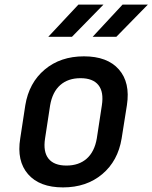

<svg xmlns="http://www.w3.org/2000/svg" viewBox="-20 -805 663 835"><path d="M254 10Q152 10 102 -47.5Q52 -105 68 -203L90 -347Q106 -445 174.5 -502.5Q243 -560 345 -560Q447 -560 497 -503Q547 -446 532 -348L509 -203Q493 -105 424.5 -47.5Q356 10 254 10ZM269 -85Q323 -85 357 -115Q391 -145 401 -203L423 -347Q432 -405 408 -435Q384 -465 330 -465Q276 -465 242 -435Q208 -405 198 -347L176 -203Q167 -145 191 -115Q215 -85 269 -85ZM383 -645 513 -785H623L486 -645ZM190 -645 321 -785H430L293 -645Z"/></svg>

Font: NKDuy Mono SemiBold
Style: Italic
Weight: 600
Italic angle: -9°
Monospace: yes
Designer: NKDuy
Foundry: NKDuy
Version: Version 2.251; ttfautohint (v1.8.4.7-5d5b)